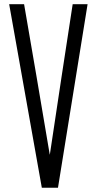

<svg xmlns="http://www.w3.org/2000/svg" viewBox="-20 -879 453 899"><path d="M175.8 0 22.9 -859.4H92.8L151.4 -518.6L212.9 -155.3H213.4L268.1 -518.6L320.3 -859.4H390.1L251.5 0Z"/></svg>

Font: Antonio Thin
Style: Regular
Weight: 250
Designer: Vernon Adams
Foundry: Vernon Adams
Version: Version 1.002